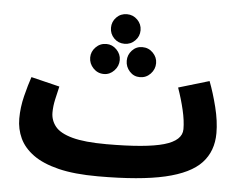

<svg xmlns="http://www.w3.org/2000/svg" viewBox="-52 -794 1108 879"><g transform="rotate(5 501.5 -354.5)"><path d="M429 21Q320 21 247 3Q174 -15 130 -47Q86 -79 66.5 -121Q47 -163 47 -211Q47 -263 60 -315Q73 -367 86 -405L217 -373Q210 -344 203 -312.5Q196 -281 196 -252Q196 -216 218.5 -188Q241 -160 297.5 -144.5Q354 -129 454 -129V-128L455 -129Q636 -129 718 -152.5Q800 -176 800 -228Q800 -267 788.5 -316Q777 -365 759 -416L900 -458Q920 -406 936 -342Q952 -278 952 -223Q952 -140 901.5 -86Q851 -32 736.5 -5.5Q622 21 429 21ZM497 -594Q468 -594 448.5 -614Q429 -634 429 -662Q429 -690 448.5 -710Q468 -730 497 -730Q525 -730 545 -710Q565 -690 565 -662Q565 -634 545 -614Q525 -594 497 -594ZM415 -448Q386 -448 366 -469Q346 -490 346 -518Q346 -545 366 -565.5Q386 -586 415 -586Q442 -586 462 -565.5Q482 -545 482 -518Q482 -490 462 -469Q442 -448 415 -448ZM580 -448Q552 -448 533 -469Q514 -490 514 -518Q514 -545 533 -565.5Q552 -586 580 -586Q609 -586 629 -565.5Q649 -545 649 -518Q649 -490 629 -469Q609 -448 580 -448Z"/></g></svg>

Font: Noto Sans Arabic SemCond ExtBd
Style: Regular
Weight: 800
Width: 4
Designer: Monotype Design Team, Nadine Chahine, Nizar Qandah and Khaled Hosny
Foundry: Monotype Imaging Inc.
Version: Version 2.012; ttfautohint (v1.8.4.7-5d5b)